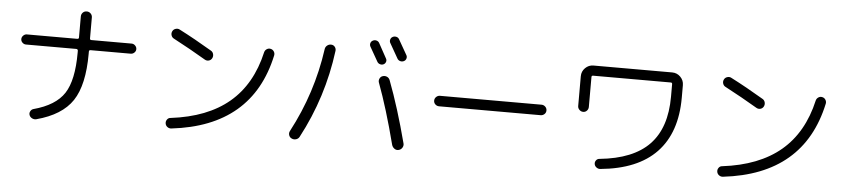

<svg xmlns="http://www.w3.org/2000/svg" viewBox="-46 -1079 6092 1387"><g transform="rotate(5 3000.0 -385.0)"><path d="M120.1 -506.8Q105.5 -506.8 94.2 -517.6Q83 -528.3 83 -543Q83 -557.6 94.2 -568.8Q105.5 -580.1 120.1 -580.1H485.4Q497.1 -580.1 497.1 -590.8V-743.2Q497.1 -759.8 508.3 -771.5Q519.5 -783.2 536.6 -783.2Q553.7 -783.2 565.4 -771.5Q577.1 -759.8 577.1 -743.2V-590.8Q577.1 -580.1 587.9 -580.1H879.9Q894.5 -580.1 905.8 -568.8Q917 -557.6 917 -543Q917 -528.3 905.8 -517.6Q894.5 -506.8 879.9 -506.8H587.9Q577.1 -506.8 577.1 -495.1V-480.5Q577.1 -252.9 501 -138.7Q424.8 -24.4 241.2 24.4Q225.6 28.3 210.4 20.5Q195.3 12.7 190.4 -2Q185.5 -15.6 192.9 -29.3Q200.2 -43 213.9 -46.9Q373 -89.8 435.1 -185.1Q497.1 -280.3 497.1 -480.5V-495.1Q497.1 -500 493.7 -503.4Q490.2 -506.8 485.4 -506.8Z M1180.7 -642.6Q1167 -649.4 1162.1 -665Q1157.2 -680.7 1165 -695.3Q1171.9 -709 1188 -713.9Q1204.1 -718.8 1217.8 -710.9Q1330.1 -653.3 1455.1 -579.1Q1468.8 -571.3 1472.7 -555.2Q1476.6 -539.1 1468.8 -524.9Q1460.9 -510.7 1445.8 -506.8Q1430.7 -502.9 1417 -510.7Q1304.7 -577.1 1180.7 -642.6ZM1882.8 -629.9Q1898.4 -627 1907.2 -613.8Q1916 -600.6 1913.1 -585Q1800.8 -61.5 1218.8 5.9Q1203.1 7.8 1189.9 -2Q1176.8 -11.7 1174.8 -28.3Q1172.9 -43 1182.1 -55.7Q1191.4 -68.4 1206.1 -69.3Q1471.7 -101.6 1628.4 -233.4Q1785.2 -365.2 1838.9 -601.6Q1842.8 -616.2 1855.5 -624.5Q1868.2 -632.8 1882.8 -629.9Z M2660.2 -603.5Q2633.8 -651.4 2600.6 -708Q2593.8 -719.7 2597.2 -732.9Q2600.6 -746.1 2613.3 -752.9Q2626 -759.8 2639.6 -756.3Q2653.3 -752.9 2660.2 -741.2L2719.7 -632.8Q2726.6 -621.1 2722.2 -608.4Q2717.8 -595.7 2706.1 -589.8Q2694.3 -584 2680.7 -587.9Q2667 -591.8 2660.2 -603.5ZM2801.8 -640.6Q2779.3 -680.7 2742.2 -745.1Q2734.4 -756.8 2737.8 -771Q2741.2 -785.2 2753.9 -792Q2766.6 -798.8 2780.8 -795.4Q2794.9 -792 2801.8 -779.3Q2821.3 -746.1 2864.3 -669.9Q2871.1 -658.2 2866.7 -644.5Q2862.3 -630.9 2849.1 -625Q2835.9 -619.1 2822.3 -623.5Q2808.6 -627.9 2801.8 -640.6ZM2708 -503.9Q2723.6 -508.8 2738.8 -502Q2753.9 -495.1 2759.8 -478.5Q2833 -286.1 2899.4 -32.2Q2903.3 -16.6 2894.5 -2Q2885.7 12.7 2868.7 17.1Q2851.6 21.5 2837.4 11.2Q2823.2 1 2818.4 -15.6Q2752 -273.4 2683.6 -456.1Q2678.7 -470.7 2686 -485.4Q2693.4 -500 2708 -503.9ZM2090.8 2Q2076.2 -4.9 2071.3 -20.5Q2066.4 -36.1 2074.2 -50.8Q2227.5 -339.8 2272.5 -661.1Q2274.4 -677.7 2287.6 -688.5Q2300.8 -699.2 2317.4 -698.2Q2334 -697.3 2343.8 -684.6Q2353.5 -671.9 2351.6 -656.2Q2307.6 -315.4 2147.5 -14.6Q2139.6 0 2123 4.9Q2106.4 9.8 2090.8 2Z M3131.8 -322.3Q3116.2 -322.3 3104.5 -333Q3092.8 -343.8 3092.8 -359.9Q3092.8 -376 3104.5 -387.2Q3116.2 -398.4 3131.8 -398.4H3868.2Q3883.8 -398.4 3895.5 -387.2Q3907.2 -376 3907.2 -359.9Q3907.2 -343.8 3895.5 -333Q3883.8 -322.3 3868.2 -322.3Z M4132.8 -412.1V-627.9Q4132.8 -663.1 4157.7 -688Q4182.6 -712.9 4217.8 -712.9H4788.1Q4823.2 -712.9 4848.1 -688Q4873 -663.1 4873 -627.9V-537.1Q4873 -283.2 4736.8 -140.6Q4600.6 2 4330.1 27.3Q4315.4 28.3 4302.7 18.6Q4290 8.8 4288.1 -5.9Q4286.1 -19.5 4294.9 -31.7Q4303.7 -43.9 4319.3 -44.9Q4562.5 -69.3 4678.7 -190.4Q4794.9 -311.5 4794.9 -537.1V-628.9Q4794.9 -639.6 4784.2 -639.6H4220.7Q4210 -639.6 4210 -628.9V-412.1Q4210 -396.5 4199.2 -384.8Q4188.5 -373 4172.4 -373Q4156.2 -373 4144.5 -384.8Q4132.8 -396.5 4132.8 -412.1Z M5180.7 -642.6Q5167 -649.4 5162.1 -665Q5157.2 -680.7 5165 -695.3Q5171.9 -709 5188 -713.9Q5204.1 -718.8 5217.8 -710.9Q5330.1 -653.3 5455.1 -579.1Q5468.8 -571.3 5472.7 -555.2Q5476.6 -539.1 5468.8 -524.9Q5460.9 -510.7 5445.8 -506.8Q5430.7 -502.9 5417 -510.7Q5304.7 -577.1 5180.7 -642.6ZM5882.8 -629.9Q5898.4 -627 5907.2 -613.8Q5916 -600.6 5913.1 -585Q5800.8 -61.5 5218.8 5.9Q5203.1 7.8 5189.9 -2Q5176.8 -11.7 5174.8 -28.3Q5172.9 -43 5182.1 -55.7Q5191.4 -68.4 5206.1 -69.3Q5471.7 -101.6 5628.4 -233.4Q5785.2 -365.2 5838.9 -601.6Q5842.8 -616.2 5855.5 -624.5Q5868.2 -632.8 5882.8 -629.9Z"/></g></svg>

Font: Rounded-X Mgen+ 1mn regular
Style: Regular
Weight: 400
Designer: [Source Han Sans]
Ryoko NISHIZUKA  (kana & ideographs); Paul D. Hunt (Latin, Greek & Cyrillic); Wenlong ZHANG  (bopomofo
Version: Version 1.059.20150602